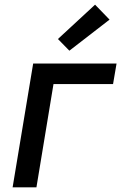

<svg xmlns="http://www.w3.org/2000/svg" viewBox="-20 -802 540 822"><path d="M34 0 122 -530H479L464 -442H209L136 0ZM277 -585 228 -635 387 -782 449 -718Z"/></svg>

Font: Iosevka Curly Semibold Oblique
Style: Regular
Weight: 600
Italic angle: -9°
Monospace: yes
Designer: Belleve Invis
Foundry: Belleve Invis
Version: Version 11.1.0; ttfautohint (v1.8.3)